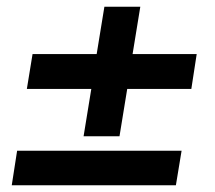

<svg xmlns="http://www.w3.org/2000/svg" viewBox="-20 -552 640 572"><path d="M229 -146 252 -287H60L77 -391H268L291 -532H398L375 -391H566L550 -287H359L336 -146ZM15 0 31 -103H521L504 0Z"/></svg>

Font: Winston
Style: Bold Italic
Weight: 700
Italic angle: -9°
Designer: Original fonts by Vernon Adams / Changes by Cristiano Sobral
Foundry: Original fonts by Vernon Adams / Changes by Cristiano Sobral
Version: Version 2.503;July 17, 2020;FontCreator 13.0.0.2655 64-bit